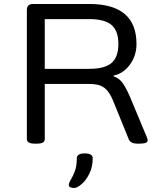

<svg xmlns="http://www.w3.org/2000/svg" viewBox="-20 -720 772 965"><path d="M156 2Q134 2 124.5 -4Q115 -10 115 -20V-670Q115 -700 146 -700H429Q666 -700 666 -499Q666 -441 633.5 -396Q601 -351 551 -340V-336Q583 -326 602.5 -294Q622 -262 641 -215L719 -28Q722 -19 722 -14Q722 2 680 2H670Q655 2 644 -3Q633 -8 628 -18L554 -200Q539 -239 523 -260Q507 -281 485 -289.5Q463 -298 429 -298H205V-20Q205 -10 196 -4Q187 2 164 2ZM205 -374H429Q506 -374 540.5 -403.5Q575 -433 575 -499Q575 -565 540.5 -594.5Q506 -624 429 -624H205ZM352 225Q345 225 335.5 222Q326 219 326 210Q326 199 336 183Q346 167 356 141Q366 115 366 76Q366 51 406 51Q446 51 446 76Q446 119 429 153Q412 187 389.5 206Q367 225 352 225Z"/></svg>

Font: Asap Expanded
Style: Regular
Weight: 400
Width: 7
Designer: Pablo Cosgaya
Foundry: Omnibus-Type
Version: Version 3.001; ttfautohint (v1.8.4.7-5d5b)